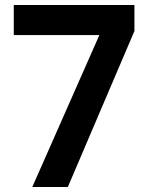

<svg xmlns="http://www.w3.org/2000/svg" viewBox="-20 -747 588 767"><path d="M35 -727H517V-623L251 0H109L377 -607H35Z"/></svg>

Font: SVN-Poppins SemiBold
Style: Regular
Weight: 600
Designer: Ninad Kale (Devanagari), Jonny Pinhorn (Latin)
Foundry: Indian Type Foundry
Version: Version 3.002 2017